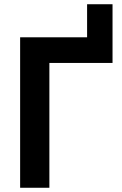

<svg xmlns="http://www.w3.org/2000/svg" viewBox="-20 -886 576 906"><path d="M75 0V-710H391V-866H511V-589H213V0Z"/></svg>

Font: Rising Sun
Style: Bold
Weight: 700
Designer: Matt McInerney, Pablo Impallari, Rodrigo Fuenzalida (Raleway font), Stephen Hutchings (Greek), Cristiano Sobral (main ch
Foundry: The Rising Sun Project Authors
Version: Version 4.327; ttfautohint (v1.8.4.7-5d5b-dirty)